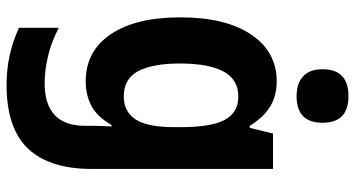

<svg xmlns="http://www.w3.org/2000/svg" viewBox="-262 -548 1055 570"><g transform="rotate(90 265.0 -262.5)"><path d="M231 245Q141 245 62 208V90Q106 113 148.5 122.5Q191 132 226 132Q353 132 353 12V-5Q353 -37 355 -67H351Q326 -24 294 -7Q262 10 221 10Q131 10 81 -64.5Q31 -139 31 -271Q31 -405 82 -481Q133 -557 221 -557Q263 -557 295 -538Q327 -519 353 -477H359L376 -546H481V-7Q481 117 421 181Q361 245 231 245ZM266 -103Q311 -103 334 -138Q357 -173 357 -254V-272Q357 -362 335.5 -402.5Q314 -443 266 -443Q215 -443 191.5 -398.5Q168 -354 168 -270Q168 -189 190.5 -146Q213 -103 266 -103ZM265 -616Q227 -616 206 -635.5Q185 -655 185 -693Q185 -770 265 -770Q344 -770 344 -693Q344 -616 265 -616Z"/></g></svg>

Font: Noto Sans Mono Condensed
Style: Bold
Weight: 700
Width: 3
Designer: Monotype Design Team
Foundry: Monotype Imaging Inc.
Version: Version 2.014